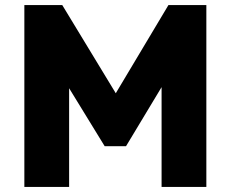

<svg xmlns="http://www.w3.org/2000/svg" viewBox="-20 -740 913 760"><path d="M76.4 0V-720H226.4L474.8 -310.7L401.9 -310L646.8 -720H796.8V0H619.6V-465L656 -455.5L478.8 -161.2H394.4L216.5 -451.3L253.6 -461.5V0Z"/></svg>

Font: Kufam
Style: Regular
Weight: 400
Designer: Wael Morcos, Artur Schmal
Foundry: Original Type
Version: Version 1.301; ttfautohint (v1.8.3)